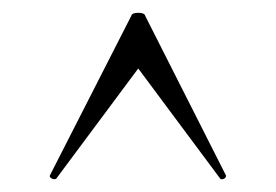

<svg xmlns="http://www.w3.org/2000/svg" viewBox="-20 -493 432 300"><path d="M333 -218Q333 -215 329.5 -213.5Q326 -212 324 -214L196 -386L68 -214Q67 -213 65 -213Q62 -213 59.5 -215Q57 -217 58 -219L185 -468Q186 -473 196 -473Q206 -473 207 -468L333 -219Z"/></svg>

Font: Cormorant SC
Style: Regular
Weight: 400
Designer: Christian Thalmann (Catharsis Fonts)
Foundry: Catharsis Fonts
Version: Version 4.000